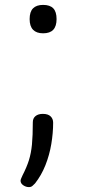

<svg xmlns="http://www.w3.org/2000/svg" viewBox="-20 -545 353 784"><path d="M156 -409Q129 -409 115 -423.5Q101 -438 101 -467Q101 -497 115 -511Q129 -525 156 -525Q184 -525 197.5 -511Q211 -497 211 -467Q211 -438 197.5 -423.5Q184 -409 156 -409ZM98 219Q86 219 75 211.5Q64 204 64 193Q64 189 66.5 183.5Q69 178 72 171Q89 138 98 109.5Q107 81 110.5 45Q114 9 114 -46Q114 -62 125 -71Q136 -80 155 -80Q176 -80 186.5 -70Q197 -60 197 -44Q197 -2 189.5 43Q182 88 165.5 129.5Q149 171 123 204Q118 209 112.5 214Q107 219 98 219Z"/></svg>

Font: Playwrite FR Moderne Light
Style: Regular
Weight: 300
Version: Version 1.002